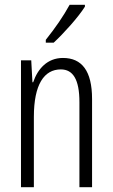

<svg xmlns="http://www.w3.org/2000/svg" viewBox="-20 -785 472 805"><path d="M336 -757V-765H272C245 -716 214 -671 172 -618V-606H205C245 -643 307 -711 336 -757ZM244 -542C178 -542 138 -496 119 -440H116L111 -532H68V0H122V-295C122 -431 165 -494 235 -494C286 -494 313 -452 313 -357V0H366V-370C366 -488 323 -542 244 -542Z"/></svg>

Font: Noto Sans Arabic UI XCn Lt
Style: Regular
Weight: 300
Width: 2
Designer: Monotype Design Team, Nadine Chahine and Nizar Qandah
Foundry: Monotype Imaging Inc.
Version: Version 2.010